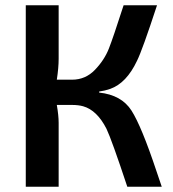

<svg xmlns="http://www.w3.org/2000/svg" viewBox="-20 -710 659 730"><path d="M357 -358Q442 -349 480 -289.5Q518 -230 575 -59Q588 -21 595 0H464Q405 -178 385 -220Q349 -291 296 -306Q278 -311 254 -311H196Q203 -271 203 -243V0H78V-690H203V-487Q203 -452 196 -407H254Q305 -407 341 -444.5Q377 -482 394 -525.5Q411 -569 446 -678Q449 -686 450 -690H577Q521 -519 501 -479Q461 -394 399 -372Q379 -365 357 -362Z"/></svg>

Font: Exo 2 Semi Bold
Style: Regular
Weight: 600
Designer: Natanael Gama
Version: Version 1.001;PS 001.001;hotconv 1.0.88;makeotf.lib2.5.64775